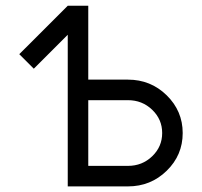

<svg xmlns="http://www.w3.org/2000/svg" viewBox="-20 -665 721 685"><path d="M436.5 -73.2Q487.3 -73.2 522.9 -107.4Q558.6 -141.6 558.6 -190.4Q558.6 -239.3 522.9 -273.4Q487.3 -307.6 436.5 -307.6H294.9V-73.2ZM221.7 -644.5H294.9V-380.9H436.5Q517.6 -380.9 574.7 -325Q631.8 -269 631.8 -190.4Q631.8 -111.3 574.7 -55.7Q517.6 0 436.5 0H221.7V-541L100.6 -419.9L48.8 -471.7Z"/></svg>

Font: Catrinity
Style: Regular
Weight: 400
Designer: Alexander Lange
Foundry: High-Logic / Made with FontCreator
Version: Version 2.090;May 20, 2024;FontCreator 15.0.0.2974 64-bit